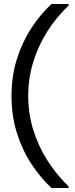

<svg xmlns="http://www.w3.org/2000/svg" viewBox="-20 -816 378 966"><path d="M239 130Q185 80 139 10.5Q93 -59 65.5 -145.5Q38 -232 38 -333Q38 -434 65.5 -520.5Q93 -607 139 -676.5Q185 -746 239 -796H325V-788Q264 -730 218.5 -658.5Q173 -587 147.5 -505Q122 -423 122 -333Q122 -244 147.5 -162Q173 -80 219 -8Q265 64 325 122V130Z"/></svg>

Font: DM Sans 36pt
Style: Regular
Weight: 400
Designer: Colophon Foundry, Jonny Pinhorn
Foundry: Colophon Foundry
Version: Version 4.004;gftools[0.9.30]